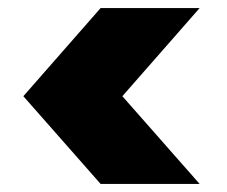

<svg xmlns="http://www.w3.org/2000/svg" viewBox="-20 -584 564 477"><path d="M284 -345 476 -564H230L38 -345L230 -127H476Z"/></svg>

Font: SVN-Poppins ExtraBold
Style: Regular
Weight: 800
Designer: Ninad Kale (Devanagari), Jonny Pinhorn (Latin)
Foundry: Indian Type Foundry
Version: Version 3.002 2017; ttfautohint (v1.8.3)